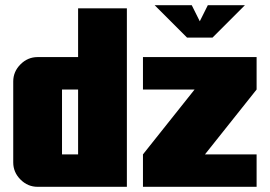

<svg xmlns="http://www.w3.org/2000/svg" viewBox="-20 -720 1040 740"><path d="M576 -700H719L750 -638L781 -700H924L799 -575H701ZM969 0H531V-125L730 -375H531V-500H969V-375L770 -125H969ZM281 -125V-375H219V-125ZM469 0H125Q87 0 59 -28Q31 -56 31 -94V-406Q31 -444 59 -472Q87 -500 125 -500H281V-688H469Z"/></svg>

Font: CostaRica
Style: Normal
Weight: 900
Version: Version 1.3